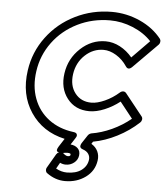

<svg xmlns="http://www.w3.org/2000/svg" viewBox="-64 -788 962 1111"><g transform="rotate(5 417.5 -232.5)"><path d="M85 -352.1Q100.1 -460 165 -547.1Q230 -634.3 328.9 -683.1Q427.7 -731.9 541 -731.9Q626.5 -731.9 704.6 -696.8Q782.7 -661.6 831.1 -600.1Q835.9 -592.8 834.5 -582.8Q833 -572.8 827.1 -566.9L686 -424.8Q663.1 -401.9 647.9 -425.8Q623 -463.4 585.7 -486.1Q548.3 -508.8 512.2 -508.8Q451.7 -508.8 404.8 -465.1Q357.9 -421.4 348.1 -354Q338.4 -286.6 372.8 -242.4Q407.2 -198.2 467.8 -198.2Q501.5 -198.2 545.4 -218Q589.4 -237.8 627 -271Q635.7 -278.8 646 -279.1Q656.2 -279.3 663.1 -271L765.1 -143.1Q770.5 -135.3 768.6 -125.2Q766.6 -115.2 759.8 -108.9Q704.6 -57.6 635.5 -22.2Q566.4 13.2 497.1 25.9L488.8 39.1Q514.2 54.2 525.9 78.6Q537.6 103 533.2 132.8Q524.4 193.8 473.9 230.5Q423.3 267.1 355 267.1Q298.3 267.1 248 230Q241.2 224.6 240.2 215.1Q239.3 205.6 243.2 199.2L291 117.2Q297.9 106.9 307.1 104Q307.1 104 299.3 102.5Q285.6 96.7 301.8 70.8L332 23.9Q202.1 -4.9 133.3 -108.2Q64.5 -211.4 85 -352.1ZM134.8 -352.1Q122.1 -264.6 148.7 -192.9Q175.3 -121.1 235.1 -75.9Q294.9 -30.8 378.9 -20Q396 -18.1 399.4 -9Q402.8 0 397.9 7.8L393.1 16.1L369.1 53.2Q396 55.7 411.6 71.3Q427.2 86.9 423.8 112.8Q420.4 138.7 399.2 155.3Q377.9 171.9 351.1 171.9Q334 171.9 317.9 164.1L297.9 199.2Q329.1 216.8 361.8 216.8Q414.1 216.8 445.8 193.6Q477.5 170.4 482.9 132.8Q485.4 113.3 474.9 97.9Q464.4 82.5 441.9 75.2Q433.1 72.3 429.2 67.4Q425.3 62.5 426 56.6Q426.8 50.8 428.5 46.9Q430.2 43 432.1 40L462.9 -6.8Q470.2 -17.6 482.9 -21Q541 -30.3 600.6 -57.6Q660.2 -85 710 -126L636.2 -219.2Q595.2 -187 548.1 -167.5Q501 -147.9 460 -147.9Q377.9 -147.9 331.5 -207.5Q285.2 -267.1 297.9 -354Q310.5 -440.9 374.3 -500Q438 -559.1 520 -559.1Q563 -559.1 603.5 -537.6Q644 -516.1 674.8 -479L775.9 -582Q732.9 -627.9 667.7 -655Q602.5 -682.1 534.2 -682.1Q433.1 -682.1 346.2 -639.2Q259.3 -596.2 203.6 -520.8Q147.9 -445.3 134.8 -352.1ZM330.1 106Q335.9 112.3 344.2 117.2Q352.5 122.1 357.9 122.1Q364.7 122.1 368.2 120.6Q371.6 119.1 372.6 117.4Q373.5 115.7 374 112.8Q374 109.4 373.8 108.2Q373.5 106.9 369.4 105Q365.2 103 356 103Q344.7 103 330.1 106Z"/></g></svg>

Font: Trueno ExtraBold Outline
Style: Italic
Weight: 800
Width: 6
Designer: Julieta Ulanovsky
Foundry: Julieta Ulanovsky
Version: Version 3.001b | FøM Fix